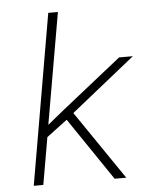

<svg xmlns="http://www.w3.org/2000/svg" viewBox="-53 -796 693 842"><g transform="rotate(-5 293.5 -375.0)"><path d="M230.5 -275.9 417.5 0H468.8L262.2 -302.7L543.9 -528.3H483.4L219.7 -318.8L148.4 -260.7L233.4 -750H190.9L61.5 0H103.5L139.6 -207.5Z"/></g></svg>

Font: Roboto Mono ExtraLight
Style: Italic
Weight: 250
Italic angle: -10°
Monospace: yes
Designer: Google
Version: Version 3.000